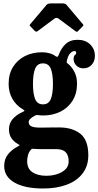

<svg xmlns="http://www.w3.org/2000/svg" viewBox="-20 -841 576 1124"><path d="M30.5 -350Q30.5 -407.5 56.2 -449Q82 -490.5 126.2 -512.8Q170.5 -535 225.5 -535Q275 -535 307 -511Q314.5 -508 316.5 -508.5Q318.5 -509 322.5 -516.5Q337 -558 363.8 -583Q390.5 -608 434.5 -608Q479.5 -608 507.5 -581.2Q535.5 -554.5 535.5 -514Q535.5 -482 516.5 -461.5Q497.5 -441 469 -441Q442.5 -441 426.8 -457.5Q411 -474 411 -494Q411 -513.5 418.5 -518.8Q426 -524 426 -532.5Q426 -542 415.5 -542Q403.5 -542 391 -529Q378.5 -516 372.5 -489.5Q370.5 -483 370 -479.5Q369.5 -476 373.5 -471.5Q396.5 -454.5 413.8 -423.8Q431 -393 431 -351.5Q431 -294 405 -252Q379 -210 334 -187.5Q289 -165 231.5 -165Q217.5 -165 200.5 -167.5Q191 -168.5 181.5 -162.5Q168 -155 158 -146Q148 -137 148 -126.5Q148 -107.5 165.2 -100.8Q182.5 -94 211.5 -94Q221.5 -94 243 -94.2Q264.5 -94.5 287.8 -94.8Q311 -95 326 -95Q403 -95 450 -58.2Q497 -21.5 497 68Q497 131 463.5 174.5Q430 218 370.8 240.2Q311.5 262.5 233 262.5Q125 262.5 64.8 227.8Q4.5 193 4.5 131Q4.5 90 27.2 62Q50 34 85 16Q95.5 11 94.8 9Q94 7 84.5 2Q61 -11.5 46.8 -32.2Q32.5 -53 32.5 -84Q32.5 -118.5 53.8 -143.5Q75 -168.5 112 -185.5Q124 -190.5 123.2 -193.2Q122.5 -196 113 -201.5Q74.5 -224 52.5 -262.5Q30.5 -301 30.5 -350ZM173 -350Q173 -291.5 185.8 -260.8Q198.5 -230 231.5 -230Q264.5 -230 277.2 -260.8Q290 -291.5 290 -350Q290 -408.5 277.2 -439.2Q264.5 -470 231.5 -470Q198.5 -470 185.8 -439.2Q173 -408.5 173 -350ZM382 104Q382 69 365 50.5Q348 32 309.5 32H224Q213 32 203.2 31.8Q193.5 31.5 181 30.5Q174 29.5 169.8 30Q165.5 30.5 161.5 34.5Q148.5 49.5 143.8 67.5Q139 85.5 139 103Q139 146.5 169.8 167.2Q200.5 188 251.5 188Q284.5 188 314.2 178.5Q344 169 363 150.5Q382 132 382 104ZM182 -661.5 159.5 -685Q153.5 -690.5 153.5 -692.8Q153.5 -695 158.5 -701L252.5 -812.5Q259.5 -821 279 -821H346.5Q362.5 -821 369.5 -812.5L465.5 -699Q471 -693.5 464 -686.5L437 -659.5Q431.5 -654 429.5 -654.2Q427.5 -654.5 421 -659L323.5 -731.5Q310.5 -741 298.5 -732L200 -658.5Q191.5 -652 182 -661.5Z"/></svg>

Font: Besley* Narrow
Style: Bold
Weight: 700
Width: 4
Designer: Owen Earl
Foundry: indestructible type*
Version: Version 3.000; ttfautohint (v1.8.3)